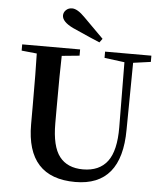

<svg xmlns="http://www.w3.org/2000/svg" viewBox="-63 -1028 944 1103"><g transform="rotate(5 408.5 -477.0)"><path d="M497 -814 481 -792Q448 -805 323 -861Q259 -892 259 -928Q259 -946 273 -959.5Q287 -973 308 -973Q339 -973 382 -929ZM785 -742V-706L684 -692L680 -306Q679 19 412 19Q131 19 131 -289V-400Q131 -598 128 -697L40 -706V-742H374V-706L272 -696Q269 -599 269 -400V-307Q269 -174 314.5 -115.5Q360 -57 450 -57Q544 -57 591 -119Q638 -181 637 -317L634 -691L518 -706V-742Z"/></g></svg>

Font: Swei Spring CJKtc
Style: Bold
Weight: 700
Version: Version 1.021